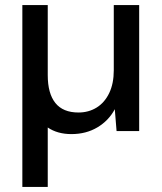

<svg xmlns="http://www.w3.org/2000/svg" viewBox="-20 -516 636 756"><path d="M68 220V-496H168V-220Q168 -148 198 -110.5Q228 -73 289 -73Q329 -73 360.5 -92.5Q392 -112 410 -149.5Q428 -187 428 -239V-496H528V0H439L432 -86Q408 -41 363.5 -14.5Q319 12 261 12Q234 12 210.5 5.5Q187 -1 168 -14V220Z"/></svg>

Font: DM Sans 16pt Medium
Style: Regular
Weight: 500
Version: Version 4.004;gftools[0.9.30]